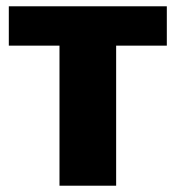

<svg xmlns="http://www.w3.org/2000/svg" viewBox="-20 -590 558 610"><path d="M349 0H169V-445H8V-570H510V-445H349Z"/></svg>

Font: Lalezar
Style: Regular
Weight: 400
Designer: Borna Izadpanah
Foundry: Borna Izadpanah
Version: Version 1.003